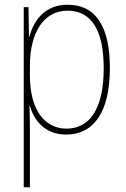

<svg xmlns="http://www.w3.org/2000/svg" viewBox="-20 -557 533 809"><path d="M265 -537C169 -537 123 -472 104 -403H102L100 -527H80V232H106V-14C106 -51 105 -85 104 -111H106C123 -50 169 10 259 10C373 10 443 -82 443 -270C443 -448 382 -537 265 -537ZM265 -512C366 -512 417 -428 417 -270C417 -89 352 -15 260 -15C168 -15 106 -95 106 -238V-280C106 -418 163 -512 265 -512Z"/></svg>

Font: Noto Sans Oriya Cond Thin
Style: Regular
Weight: 100
Width: 3
Designer: Amélie Bonet and Sol Matas
Foundry: Google LLC
Version: Version 2.006